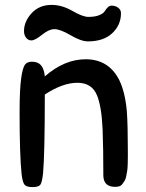

<svg xmlns="http://www.w3.org/2000/svg" viewBox="-20 -764 597 784"><path d="M296 -426Q236 -426 163 -378Q163 -141 156 -58Q152 -19 144.5 -9.5Q137 0 113 0Q89 0 80.5 -9.5Q72 -19 68 -55Q60 -132 60 -308Q60 -402 67 -448Q73 -488 82 -500Q91 -512 110 -512Q135 -512 147.5 -497.5Q160 -483 163 -452Q243 -522 330 -522Q424 -522 467 -437Q491 -388 498 -309Q502 -252 502 -153Q502 -132 502 -121.5Q502 -111 501.5 -93.5Q501 -76 499.5 -67Q498 -58 495.5 -45Q493 -32 489 -26Q485 -20 480 -13Q475 -6 467.5 -3.5Q460 -1 450 -1Q404 -1 402 -45Q402 -157 399 -235Q395 -329 376 -375Q355 -426 296 -426ZM202 -645Q180 -645 151.5 -622Q123 -599 108 -599Q95 -599 86.5 -610Q78 -621 78 -637Q78 -676 109 -710Q140 -744 191 -744Q233 -744 275.5 -719.5Q318 -695 341 -695Q368 -695 385 -702Q402 -709 407.5 -718Q413 -727 420 -734Q427 -741 436 -741Q451 -741 462.5 -732.5Q474 -724 474 -710Q474 -662 438.5 -628.5Q403 -595 339 -595Q311 -595 268.5 -620Q226 -645 202 -645Z"/></svg>

Font: Sniglet
Style: Regular
Weight: 400
Designer: Haley Fiege
Foundry: Haley Fiege, Pablo Impallari, Brenda Gallo
Version: Version 2.000